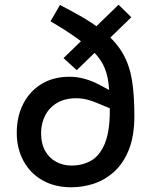

<svg xmlns="http://www.w3.org/2000/svg" viewBox="-20 -786 654 813"><path d="M305 -489 249 -540 482 -766 536 -713ZM282 7Q212 7 160 -22.5Q108 -52 79.5 -104.5Q51 -157 51 -224Q51 -293 78.5 -346.5Q106 -400 156 -430.5Q206 -461 274 -461Q307 -461 339 -452Q371 -443 401 -427L457 -397L458 -322L398 -347Q371 -359 348 -364.5Q325 -370 303 -370Q255 -370 222 -350.5Q189 -331 171.5 -297.5Q154 -264 154 -222Q154 -178 171 -147.5Q188 -117 217.5 -101Q247 -85 283 -85Q328 -85 364.5 -105Q401 -125 423 -176Q445 -227 445 -319Q445 -387 439.5 -433Q434 -479 415.5 -514.5Q397 -550 358 -583.5Q319 -617 253 -660L194 -696L234 -765L292 -734Q374 -690 425 -647Q476 -604 503 -554.5Q530 -505 539.5 -442.5Q549 -380 549 -296Q549 -211 526 -153Q503 -95 464 -59.5Q425 -24 378 -8.5Q331 7 282 7Z"/></svg>

Font: REM
Style: Regular
Weight: 400
Designer: Octavio Pardo
Foundry: Ashler Design
Version: Version 1.005;gftools[0.9.28]